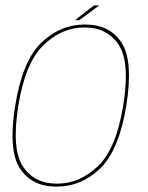

<svg xmlns="http://www.w3.org/2000/svg" viewBox="-20 -689 551 713"><path d="M190 4Q282 4 352 -63.5Q422 -131 449 -296.5Q475.5 -462 431.8 -530Q388 -598 296 -598Q203.5 -598 133.2 -530.2Q63 -462.5 36.5 -296.5Q10 -131.5 53.8 -63.8Q97.5 4 190 4ZM191.5 -7Q107 -7 64.8 -71.5Q22.5 -136 48 -296.5Q74 -456.5 141.8 -521.8Q209.5 -587 294 -587Q378.5 -587 421 -522.2Q463.5 -457.5 437.5 -296.5Q411.5 -137 343.8 -72Q276 -7 191.5 -7ZM258 -614H274.5L348.5 -669H329Z"/></svg>

Font: Anybody Thin
Style: Italic
Weight: 100
Italic angle: -10°
Designer: Tyler Finck
Foundry: Etcetera Type Company
Version: Version 1.114;gftools[0.9.25]